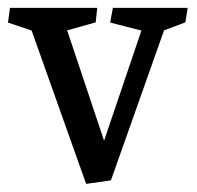

<svg xmlns="http://www.w3.org/2000/svg" viewBox="-20 -446 492 480"><path d="M195.3 13.7 59.1 -369.6 0 -389.6 4.9 -426.3H223.1L219.2 -390.1L147.9 -370.1L240.2 -94.2L333.5 -369.6L255.4 -389.6L262.2 -426.3H449.2L443.4 -390.1L390.1 -370.1L257.3 4.9Z"/></svg>

Font: Neuton
Style: Regular
Weight: 400
Designer: Brian M Zick
Version: Version 1.3